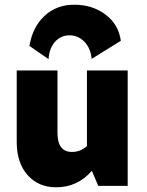

<svg xmlns="http://www.w3.org/2000/svg" viewBox="-20 -789 624 815"><path d="M186 -538 105 -594Q118 -674 169 -721.5Q220 -769 295 -769Q372 -769 427.5 -727.5Q483 -686 493 -616L369 -539Q365 -584 338.5 -611.5Q312 -639 275 -639Q238 -639 213.5 -611.5Q189 -584 186 -538ZM218 6Q143 6 97 -46Q51 -98 51 -186V-490H224V-225Q224 -144 286 -144Q321 -144 349 -169V-490H522V0H397L370 -64Q309 6 218 6Z"/></svg>

Font: Cantarell Extra Bold
Style: Regular
Weight: 800
Designer: Dave Crossland, Nikolaus Waxweiler, Florian Fecher, Jacques Le Bailly, Eben Sorkin, Alexei Vanyashin, Alexios Zavras, Em
Version: Version 0.303